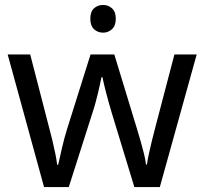

<svg xmlns="http://www.w3.org/2000/svg" viewBox="-20 -757 826 776"><path d="M397 -737Q417 -737 432.5 -723.5Q448 -710 448 -681Q448 -653 432.5 -639Q417 -625 397 -625Q375 -625 360 -639Q345 -653 345 -681Q345 -710 360 -723.5Q375 -737 397 -737ZM431 -303Q425 -324 419 -344.5Q413 -365 408.5 -383.5Q404 -402 400 -418Q396 -434 394 -445H390Q388 -434 384.5 -418Q381 -402 376.5 -383Q372 -364 366.5 -343.5Q361 -323 354 -302L258 -1H158L11 -537H102L176 -251Q184 -222 191 -192.5Q198 -163 203.5 -136.5Q209 -110 211 -91H215Q218 -103 222 -121Q226 -139 230.5 -159Q235 -179 240.5 -199Q246 -219 251 -235L346 -537H442L534 -235Q541 -212 548.5 -186Q556 -160 562 -135.5Q568 -111 570 -92H574Q576 -109 581.5 -134.5Q587 -160 594.5 -190.5Q602 -221 610 -251L685 -537H775L626 -1H523Z"/></svg>

Font: ukorean85
Style: Book
Weight: 400
Designer: Jelle Bosma - Monotype Design Team
Foundry: Monotype Imaging Inc.
Version: Version 2.003